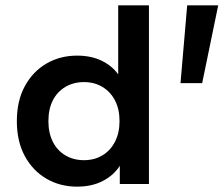

<svg xmlns="http://www.w3.org/2000/svg" viewBox="-20 -688 836 718"><path d="M268 10Q205 10 154 -19.5Q103 -49 73 -104Q43 -159 43 -235Q43 -311 73 -366Q103 -421 154 -450.5Q205 -480 268 -480Q321 -480 360 -461Q399 -442 422 -410V-668H537V0H428V-68Q406 -33 365 -11.5Q324 10 268 10ZM294 -89Q333 -89 363 -107Q393 -125 410 -158Q427 -191 427 -235Q427 -280 410 -312.5Q393 -345 363 -363Q333 -381 294 -381Q255 -381 224.5 -363Q194 -345 177.5 -312.5Q161 -280 161 -235Q161 -191 177.5 -158Q194 -125 224.5 -107Q255 -89 294 -89ZM655 -377 680 -668H796L736 -377Z"/></svg>

Font: Gantari SemiBold
Style: Regular
Weight: 600
Designer: Anugrah Pasau
Foundry: Lafontype
Version: Version 1.000; ttfautohint (v1.8.3)